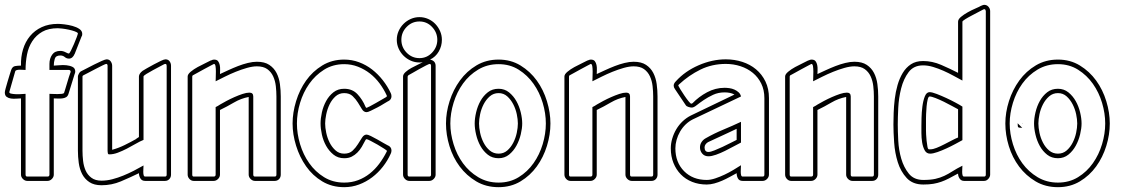

<svg xmlns="http://www.w3.org/2000/svg" viewBox="-22 -750 4657 796"><path d="M91 0Q81 0 73 -8Q65 -16 65 -26V-342Q57 -342 45.5 -341Q34 -340 23.5 -341.5Q13 -343 5.5 -348.5Q-2 -354 -2 -367Q-2 -371 1.5 -384Q5 -397 9.5 -412Q14 -427 18 -440Q22 -453 24 -459Q29 -474 40.5 -476Q52 -478 65 -478Q64 -514 73.5 -545.5Q83 -577 102.5 -600.5Q122 -624 151 -637.5Q180 -651 218 -651Q228 -651 245 -649Q262 -647 278.5 -642.5Q295 -638 307 -630Q319 -622 319 -609Q319 -602 316 -598L317 -601L287 -525V-526Q284 -518 278 -512.5Q272 -507 264 -507Q254 -507 246.5 -513.5Q239 -520 228 -520Q209 -520 205 -506Q201 -492 201 -478Q209 -478 224 -479.5Q239 -481 253.5 -479.5Q268 -478 279 -472.5Q290 -467 290 -453Q290 -450 288 -444V-445L262 -361Q259 -351 252 -347Q245 -343 236 -342Q227 -341 217.5 -341.5Q208 -342 201 -342V-26Q201 -16 193 -8Q185 0 175 0ZM175 -18Q183 -18 183 -26V-361Q187 -361 196.5 -360.5Q206 -360 216.5 -360Q227 -360 235 -361Q243 -362 244 -366Q245 -368 249 -382Q253 -396 258 -412Q263 -430 271 -452Q271 -460 263 -460H183V-485Q183 -507 194 -523Q205 -539 228 -539Q239 -539 249.5 -533.5Q260 -528 263 -528Q266 -528 272 -540Q278 -552 284.5 -567Q291 -582 296 -595.5Q301 -609 301 -612Q299 -616 288 -620Q277 -624 263 -627Q249 -630 236 -631.5Q223 -633 218 -633Q179 -633 153.5 -618.5Q128 -604 112 -579.5Q96 -555 90 -524Q84 -493 84 -460Q81 -460 74 -460.5Q67 -461 60 -461Q53 -461 47.5 -459.5Q42 -458 41 -454L17 -370Q15 -364 23.5 -362Q32 -360 44 -359.5Q56 -359 68 -360Q80 -361 84 -361V-26Q84 -18 91 -18Z M669 -477Q669 -479 668 -482Q667 -485 664 -485L659 -484Q655 -482 641 -474.5Q627 -467 612 -459Q597 -451 585 -443.5Q573 -436 573 -433V-170Q558 -164 540 -153.5Q522 -143 503.5 -133.5Q485 -124 466.5 -117Q448 -110 431 -110Q426 -110 425 -115Q424 -120 424 -124V-477Q424 -485 418 -485Q416 -485 402.5 -478.5Q389 -472 373 -463.5Q357 -455 342.5 -447.5Q328 -440 324 -438Q320 -436 320 -433V-125Q320 -105 322.5 -83Q325 -61 333 -43Q341 -25 357 -13Q373 -1 399 -1Q421 -1 444 -7Q467 -13 489 -22Q511 -31 532.5 -42Q554 -53 573 -64Q573 -61 572.5 -53Q572 -45 572 -37.5Q572 -30 573.5 -24Q575 -18 580 -18H662Q669 -18 669 -26ZM687 -26Q687 -15 680 -7.5Q673 0 662 0H580Q566 0 560 -10.5Q554 -21 554 -32Q517 -14 479 2Q441 18 399 18Q368 18 348.5 5Q329 -8 318.5 -28.5Q308 -49 304.5 -74.5Q301 -100 301 -125V-433Q301 -437 305 -444.5Q309 -452 313 -454Q319 -457 334.5 -465Q350 -473 367.5 -482Q385 -491 400 -497.5Q415 -504 420 -504Q431 -504 437 -495.5Q443 -487 443 -477V-129Q469 -136 494.5 -148.5Q520 -161 543 -174H542L554 -182V-433Q554 -439 558.5 -445.5Q563 -452 568 -455H567Q573 -459 587 -467Q601 -475 616 -483Q631 -491 644.5 -497.5Q658 -504 664 -504Q675 -504 681 -496Q687 -488 687 -477Z M890 -443Q905 -450 924.5 -459Q944 -468 964.5 -476Q985 -484 1005.5 -489Q1026 -494 1043 -494Q1075 -494 1094.5 -481Q1114 -468 1124.5 -447.5Q1135 -427 1138.5 -401.5Q1142 -376 1142 -350V-26Q1142 -15 1135 -7.5Q1128 0 1117 0H1035Q1025 0 1017 -8Q1009 -16 1009 -26V-348Q977 -342 948 -325Q919 -308 890 -294V-26Q890 -16 882 -8Q874 0 864 0H781Q771 0 763.5 -8Q756 -16 756 -26V-433Q756 -442 768.5 -452.5Q781 -463 797.5 -472Q814 -481 830 -488.5Q846 -496 853 -500L852 -499Q860 -503 865 -503Q877 -503 882 -496.5Q887 -490 889 -480.5Q891 -471 890.5 -460.5Q890 -450 890 -443ZM865 -485Q864 -485 851.5 -478Q839 -471 823.5 -463Q808 -455 794.5 -447Q781 -439 778 -438Q777 -438 776 -436Q775 -434 775 -433V-26Q775 -18 781 -18H864Q872 -18 872 -26V-306Q877 -308 881.5 -311Q886 -314 891 -317Q901 -323 917 -331.5Q933 -340 950 -347.5Q967 -355 983.5 -360.5Q1000 -366 1012 -366Q1028 -366 1028 -350V-26Q1028 -18 1035 -18H1117Q1124 -18 1124 -26V-350Q1124 -371 1121.5 -393Q1119 -415 1110.5 -433.5Q1102 -452 1086 -463.5Q1070 -475 1043 -475Q1025 -475 1002 -468.5Q979 -462 955.5 -452.5Q932 -443 910 -432Q888 -421 872 -413Q872 -417 872.5 -429Q873 -441 873 -453.5Q873 -466 871.5 -475.5Q870 -485 865 -485Z M1405 -484Q1358 -484 1321.5 -461Q1285 -438 1260 -402.5Q1235 -367 1222 -323.5Q1209 -280 1209 -238Q1209 -196 1222 -152.5Q1235 -109 1260 -73.5Q1285 -38 1321.5 -15.5Q1358 7 1405 7Q1436 7 1462.5 -3Q1489 -13 1511 -30.5Q1533 -48 1550.5 -71.5Q1568 -95 1581 -121Q1582 -122 1582 -125Q1582 -126 1570 -134Q1558 -142 1543 -150.5Q1528 -159 1514.5 -166Q1501 -173 1498 -173Q1495 -173 1493 -169Q1486 -155 1478 -141.5Q1470 -128 1459.5 -117.5Q1449 -107 1436 -100.5Q1423 -94 1405 -94Q1379 -94 1360.5 -109Q1342 -124 1330 -145.5Q1318 -167 1312.5 -192Q1307 -217 1307 -238Q1307 -259 1312.5 -284Q1318 -309 1330 -331Q1342 -353 1360.5 -367.5Q1379 -382 1405 -382Q1439 -382 1460 -359.5Q1481 -337 1493 -308Q1495 -303 1498 -303Q1499 -303 1511 -309Q1523 -315 1536.5 -323Q1550 -331 1562.5 -338Q1575 -345 1578 -347Q1582 -349 1582 -352Q1582 -353 1581.5 -353.5Q1581 -354 1581 -355Q1569 -381 1551.5 -404.5Q1534 -428 1511.5 -445.5Q1489 -463 1462 -473.5Q1435 -484 1405 -484ZM1405 -503Q1437 -503 1466.5 -492Q1496 -481 1520.5 -462Q1545 -443 1565 -417.5Q1585 -392 1598 -364Q1601 -358 1601 -351Q1601 -337 1587 -330L1588 -331Q1582 -328 1569.5 -320Q1557 -312 1542.5 -304.5Q1528 -297 1515.5 -291Q1503 -285 1498 -285Q1486 -285 1478.5 -297.5Q1471 -310 1462 -324.5Q1453 -339 1440 -351.5Q1427 -364 1405 -364Q1384 -364 1369 -350.5Q1354 -337 1344.5 -317.5Q1335 -298 1330.5 -276Q1326 -254 1326 -238Q1326 -221 1330.5 -199.5Q1335 -178 1344.5 -159Q1354 -140 1369 -126.5Q1384 -113 1405 -113Q1427 -113 1440 -125.5Q1453 -138 1462 -152.5Q1471 -167 1479 -179.5Q1487 -192 1498 -192Q1503 -192 1515.5 -186Q1528 -180 1542 -172Q1556 -164 1569 -156.5Q1582 -149 1588 -146L1587 -147Q1601 -140 1601 -126Q1601 -119 1598 -113Q1585 -84 1565.5 -59Q1546 -34 1521 -15Q1496 4 1466.5 15Q1437 26 1405 26Q1354 26 1314 2Q1274 -22 1247 -60.5Q1220 -99 1205.5 -146Q1191 -193 1191 -238Q1191 -283 1205.5 -330.5Q1220 -378 1247 -416Q1274 -454 1314 -478.5Q1354 -503 1405 -503Z M1717 -491Q1698 -491 1681 -498.5Q1664 -506 1651 -519Q1638 -532 1630.5 -549Q1623 -566 1623 -585Q1623 -604 1630.5 -621Q1638 -638 1651 -651Q1664 -664 1681 -671.5Q1698 -679 1717 -679Q1736 -679 1753 -671.5Q1770 -664 1782.5 -651Q1795 -638 1802.5 -621Q1810 -604 1810 -585Q1810 -559 1797 -536.5Q1784 -514 1761 -503Q1784 -498 1784 -477V-26Q1784 -16 1776 -8Q1768 0 1758 0H1675Q1665 0 1657 -8Q1649 -16 1649 -26V-433Q1649 -442 1659.5 -451.5Q1670 -461 1684 -468.5Q1698 -476 1711.5 -482.5Q1725 -489 1731 -492Q1726 -491 1717 -491ZM1765 -477Q1765 -485 1759 -485Q1757 -485 1744 -478.5Q1731 -472 1716 -463.5Q1701 -455 1688 -447.5Q1675 -440 1671 -438L1668 -433V-26Q1668 -18 1675 -18H1758Q1765 -18 1765 -26ZM1717 -509Q1748 -509 1769.5 -532Q1791 -555 1791 -585Q1791 -615 1769.5 -638Q1748 -661 1717 -661Q1686 -661 1664 -638.5Q1642 -616 1642 -585Q1642 -554 1664 -531.5Q1686 -509 1717 -509Z M2045 -382Q2070 -382 2088.5 -367Q2107 -352 2119 -330.5Q2131 -309 2137 -284Q2143 -259 2143 -238Q2143 -218 2137 -193Q2131 -168 2119 -146Q2107 -124 2088.5 -109Q2070 -94 2045 -94Q2019 -94 2000.5 -108.5Q1982 -123 1970 -144.5Q1958 -166 1952 -191.5Q1946 -217 1946 -238Q1946 -259 1952 -284.5Q1958 -310 1970 -331.5Q1982 -353 2000.5 -367.5Q2019 -382 2045 -382ZM2045 -484Q1998 -484 1960.5 -461.5Q1923 -439 1897.5 -403.5Q1872 -368 1858.5 -324Q1845 -280 1845 -238Q1845 -196 1858.5 -152Q1872 -108 1897.5 -73Q1923 -38 1960.5 -15.5Q1998 7 2045 7Q2092 7 2128.5 -15.5Q2165 -38 2190 -73.5Q2215 -109 2228 -152.5Q2241 -196 2241 -238Q2241 -280 2228 -323.5Q2215 -367 2190 -402.5Q2165 -438 2128.5 -461Q2092 -484 2045 -484ZM2045 -503Q2096 -503 2136 -478.5Q2176 -454 2203.5 -416Q2231 -378 2245.5 -330.5Q2260 -283 2260 -238Q2260 -192 2245.5 -145Q2231 -98 2203.5 -60Q2176 -22 2136 2Q2096 26 2045 26Q1993 26 1952.5 2Q1912 -22 1884 -59.5Q1856 -97 1841.5 -144Q1827 -191 1827 -238Q1827 -284 1842 -331Q1857 -378 1885 -416.5Q1913 -455 1953.5 -479Q1994 -503 2045 -503ZM2045 -364Q2024 -364 2008.5 -350.5Q1993 -337 1983 -317.5Q1973 -298 1968.5 -276.5Q1964 -255 1964 -238Q1964 -221 1968.5 -199.5Q1973 -178 1983 -158.5Q1993 -139 2008.5 -126Q2024 -113 2045 -113Q2066 -113 2081 -126Q2096 -139 2106 -158.5Q2116 -178 2120.5 -199.5Q2125 -221 2125 -238Q2125 -255 2120.5 -276.5Q2116 -298 2106 -317.5Q2096 -337 2081 -350.5Q2066 -364 2045 -364Z M2452 -443Q2467 -450 2486.5 -459Q2506 -468 2526.5 -476Q2547 -484 2567.5 -489Q2588 -494 2605 -494Q2637 -494 2656.5 -481Q2676 -468 2686.5 -447.5Q2697 -427 2700.5 -401.5Q2704 -376 2704 -350V-26Q2704 -15 2697 -7.5Q2690 0 2679 0H2597Q2587 0 2579 -8Q2571 -16 2571 -26V-348Q2539 -342 2510 -325Q2481 -308 2452 -294V-26Q2452 -16 2444 -8Q2436 0 2426 0H2343Q2333 0 2325.5 -8Q2318 -16 2318 -26V-433Q2318 -442 2330.5 -452.5Q2343 -463 2359.5 -472Q2376 -481 2392 -488.5Q2408 -496 2415 -500L2414 -499Q2422 -503 2427 -503Q2439 -503 2444 -496.5Q2449 -490 2451 -480.5Q2453 -471 2452.5 -460.5Q2452 -450 2452 -443ZM2427 -485Q2426 -485 2413.5 -478Q2401 -471 2385.5 -463Q2370 -455 2356.5 -447Q2343 -439 2340 -438Q2339 -438 2338 -436Q2337 -434 2337 -433V-26Q2337 -18 2343 -18H2426Q2434 -18 2434 -26V-306Q2439 -308 2443.5 -311Q2448 -314 2453 -317Q2463 -323 2479 -331.5Q2495 -340 2512 -347.5Q2529 -355 2545.5 -360.5Q2562 -366 2574 -366Q2590 -366 2590 -350V-26Q2590 -18 2597 -18H2679Q2686 -18 2686 -26V-350Q2686 -371 2683.5 -393Q2681 -415 2672.5 -433.5Q2664 -452 2648 -463.5Q2632 -475 2605 -475Q2587 -475 2564 -468.5Q2541 -462 2517.5 -452.5Q2494 -443 2472 -432Q2450 -421 2434 -413Q2434 -417 2434.5 -429Q2435 -441 2435 -453.5Q2435 -466 2433.5 -475.5Q2432 -485 2427 -485Z M3050 -159Q3038 -153 3020.5 -143.5Q3003 -134 2984 -124.5Q2965 -115 2946.5 -108.5Q2928 -102 2915 -102Q2899 -102 2889.5 -113Q2880 -124 2880 -139Q2880 -151 2886.5 -161Q2893 -171 2904 -177Q2939 -197 2976.5 -212.5Q3014 -228 3050 -245ZM3147 -343Q3147 -377 3134 -403.5Q3121 -430 3099 -448Q3077 -466 3048 -475.5Q3019 -485 2987 -485Q2930 -485 2882 -461.5Q2834 -438 2793 -400Q2790 -397 2790 -395Q2791 -392 2798.5 -380Q2806 -368 2815 -354.5Q2824 -341 2832.5 -330.5Q2841 -320 2844 -320L2849 -322Q2875 -349 2909.5 -367.5Q2944 -386 2982 -386Q2991 -386 3002 -384.5Q3013 -383 3023 -378.5Q3033 -374 3040.5 -367Q3048 -360 3050 -350L2850 -255Q2834 -247 2820.5 -234Q2807 -221 2797.5 -204.5Q2788 -188 2783 -170Q2778 -152 2778 -135Q2778 -77 2814 -40.5Q2850 -4 2908 -4Q2924 -4 2943.5 -10.5Q2963 -17 2982 -26Q3001 -35 3018.5 -45.5Q3036 -56 3050 -65Q3050 -62 3049.5 -54Q3049 -46 3049 -38Q3049 -30 3050.5 -24Q3052 -18 3057 -18H3140Q3147 -18 3147 -26ZM3166 -26Q3166 -16 3158 -8Q3150 0 3140 0H3057Q3043 0 3037.5 -10Q3032 -20 3032 -32Q3019 -25 3003.5 -16.5Q2988 -8 2972 -1Q2956 6 2939.5 10.5Q2923 15 2908 15Q2875 15 2847.5 4Q2820 -7 2800.5 -27Q2781 -47 2770 -74.5Q2759 -102 2759 -135Q2759 -155 2765 -175.5Q2771 -196 2782 -214.5Q2793 -233 2808.5 -247.5Q2824 -262 2842 -271L3023 -358Q3014 -363 3003.5 -365Q2993 -367 2982 -367Q2956 -367 2934.5 -357Q2913 -347 2896 -335.5Q2879 -324 2866.5 -314Q2854 -304 2846 -304Q2841 -304 2832.5 -306.5Q2824 -309 2821 -314L2776 -381Q2771 -388 2771 -395Q2771 -404 2780 -413Q2818 -455 2874.5 -479.5Q2931 -504 2987 -504Q3023 -504 3055.5 -493.5Q3088 -483 3112.5 -462.5Q3137 -442 3151.5 -412Q3166 -382 3166 -343ZM3032 -216 2996 -199 2914 -161Q2908 -158 2903.5 -152Q2899 -146 2899 -139Q2899 -120 2915 -120Q2924 -120 2940 -126.5Q2956 -133 2973.5 -141Q2991 -149 3007 -157.5Q3023 -166 3032 -170Z M3367 -443Q3382 -450 3401.5 -459Q3421 -468 3441.5 -476Q3462 -484 3482.5 -489Q3503 -494 3520 -494Q3552 -494 3571.5 -481Q3591 -468 3601.5 -447.5Q3612 -427 3615.5 -401.5Q3619 -376 3619 -350V-26Q3619 -15 3612 -7.5Q3605 0 3594 0H3512Q3502 0 3494 -8Q3486 -16 3486 -26V-348Q3454 -342 3425 -325Q3396 -308 3367 -294V-26Q3367 -16 3359 -8Q3351 0 3341 0H3258Q3248 0 3240.5 -8Q3233 -16 3233 -26V-433Q3233 -442 3245.5 -452.5Q3258 -463 3274.5 -472Q3291 -481 3307 -488.5Q3323 -496 3330 -500L3329 -499Q3337 -503 3342 -503Q3354 -503 3359 -496.5Q3364 -490 3366 -480.5Q3368 -471 3367.5 -460.5Q3367 -450 3367 -443ZM3342 -485Q3341 -485 3328.5 -478Q3316 -471 3300.5 -463Q3285 -455 3271.5 -447Q3258 -439 3255 -438Q3254 -438 3253 -436Q3252 -434 3252 -433V-26Q3252 -18 3258 -18H3341Q3349 -18 3349 -26V-306Q3354 -308 3358.5 -311Q3363 -314 3368 -317Q3378 -323 3394 -331.5Q3410 -340 3427 -347.5Q3444 -355 3460.5 -360.5Q3477 -366 3489 -366Q3505 -366 3505 -350V-26Q3505 -18 3512 -18H3594Q3601 -18 3601 -26V-350Q3601 -371 3598.5 -393Q3596 -415 3587.5 -433.5Q3579 -452 3563 -463.5Q3547 -475 3520 -475Q3502 -475 3479 -468.5Q3456 -462 3432.5 -452.5Q3409 -443 3387 -432Q3365 -421 3349 -413Q3349 -417 3349.5 -429Q3350 -441 3350 -453.5Q3350 -466 3348.5 -475.5Q3347 -485 3342 -485Z M4083 -26Q4083 -17 4075.5 -8.5Q4068 0 4058 0H3975Q3963 0 3956.5 -9.5Q3950 -19 3950 -30L3947 -29Q3927 -18 3911.5 -10Q3896 -2 3880.5 3.5Q3865 9 3847.5 12Q3830 15 3806 15Q3762 15 3737 -12Q3712 -39 3700 -77.5Q3688 -116 3685 -159Q3682 -202 3682 -234Q3682 -255 3683 -282.5Q3684 -310 3687.5 -339.5Q3691 -369 3699 -397Q3707 -425 3720.5 -447.5Q3734 -470 3754.5 -483.5Q3775 -497 3805 -497Q3843 -497 3880 -481Q3917 -465 3950 -448V-660Q3950 -670 3962 -680Q3974 -690 3990 -699Q4006 -708 4022.5 -715Q4039 -722 4047 -727L4046 -726Q4054 -730 4058 -730Q4069 -730 4076 -722Q4083 -714 4083 -704ZM4065 -704Q4065 -706 4063.5 -709Q4062 -712 4059 -712Q4057 -712 4055 -711Q4051 -709 4037 -701.5Q4023 -694 4007.5 -686Q3992 -678 3980 -670.5Q3968 -663 3968 -660V-416Q3951 -425 3931 -436Q3911 -447 3889.5 -456.5Q3868 -466 3846.5 -472.5Q3825 -479 3805 -479Q3766 -479 3745 -451Q3724 -423 3714 -383.5Q3704 -344 3702 -302.5Q3700 -261 3700 -234Q3700 -207 3702 -167.5Q3704 -128 3714.5 -92Q3725 -56 3746 -30Q3767 -4 3806 -4Q3836 -4 3856 -8.5Q3876 -13 3893 -21Q3910 -29 3927 -40Q3944 -51 3968 -63Q3968 -60 3967.5 -52.5Q3967 -45 3967 -37.5Q3967 -30 3968.5 -24Q3970 -18 3975 -18H4058Q4065 -18 4065 -26ZM3798 -228Q3798 -238 3798.5 -261Q3799 -284 3802 -308Q3805 -332 3812 -350Q3819 -368 3832 -368Q3842 -368 3861.5 -360.5Q3881 -353 3901.5 -343.5Q3922 -334 3940.5 -324Q3959 -314 3968 -308V-169Q3957 -163 3939.5 -153.5Q3922 -144 3902.5 -135Q3883 -126 3864.5 -119.5Q3846 -113 3834 -113Q3819 -113 3811.5 -127Q3804 -141 3801 -160Q3798 -179 3798 -198.5Q3798 -218 3798 -228ZM3836 -131Q3846 -131 3861 -137Q3876 -143 3892.5 -151.5Q3909 -160 3924.5 -168Q3940 -176 3950 -180V-297Q3942 -301 3926 -310Q3910 -319 3891.5 -328Q3873 -337 3856.5 -343.5Q3840 -350 3832 -350Q3827 -350 3824 -337.5Q3821 -325 3819.5 -309Q3818 -293 3817.5 -278Q3817 -263 3817 -259V-209Q3817 -205 3817.5 -192.5Q3818 -180 3819.5 -166.5Q3821 -153 3823 -142Q3825 -131 3829 -131ZM4216 -220Q4202 -220 4199.5 -222.5Q4197 -225 4197 -239ZM4215 -239 4216 -240 4217 -239 4216 -238Z M4364 -382Q4389 -382 4407.5 -367Q4426 -352 4438 -330.5Q4450 -309 4456 -284Q4462 -259 4462 -238Q4462 -218 4456 -193Q4450 -168 4438 -146Q4426 -124 4407.5 -109Q4389 -94 4364 -94Q4338 -94 4319.5 -108.5Q4301 -123 4289 -144.5Q4277 -166 4271 -191.5Q4265 -217 4265 -238Q4265 -259 4271 -284.5Q4277 -310 4289 -331.5Q4301 -353 4319.5 -367.5Q4338 -382 4364 -382ZM4364 -484Q4317 -484 4279.5 -461.5Q4242 -439 4216.5 -403.5Q4191 -368 4177.5 -324Q4164 -280 4164 -238Q4164 -196 4177.5 -152Q4191 -108 4216.5 -73Q4242 -38 4279.5 -15.5Q4317 7 4364 7Q4411 7 4447.5 -15.5Q4484 -38 4509 -73.5Q4534 -109 4547 -152.5Q4560 -196 4560 -238Q4560 -280 4547 -323.5Q4534 -367 4509 -402.5Q4484 -438 4447.5 -461Q4411 -484 4364 -484ZM4364 -503Q4415 -503 4455 -478.5Q4495 -454 4522.5 -416Q4550 -378 4564.5 -330.5Q4579 -283 4579 -238Q4579 -192 4564.5 -145Q4550 -98 4522.5 -60Q4495 -22 4455 2Q4415 26 4364 26Q4312 26 4271.5 2Q4231 -22 4203 -59.5Q4175 -97 4160.5 -144Q4146 -191 4146 -238Q4146 -284 4161 -331Q4176 -378 4204 -416.5Q4232 -455 4272.5 -479Q4313 -503 4364 -503ZM4364 -364Q4343 -364 4327.5 -350.5Q4312 -337 4302 -317.5Q4292 -298 4287.5 -276.5Q4283 -255 4283 -238Q4283 -221 4287.5 -199.5Q4292 -178 4302 -158.5Q4312 -139 4327.5 -126Q4343 -113 4364 -113Q4385 -113 4400 -126Q4415 -139 4425 -158.5Q4435 -178 4439.5 -199.5Q4444 -221 4444 -238Q4444 -255 4439.5 -276.5Q4435 -298 4425 -317.5Q4415 -337 4400 -350.5Q4385 -364 4364 -364Z"/></svg>

Font: RonaldsonGothicLicht
Style: Regular
Weight: 400
Designer: Mr. Robertson for MacKellar, Smiths & Jordan Co. Philadelphia
Foundry: CAT-Fonts Peter Wiegel
Version: 1.000